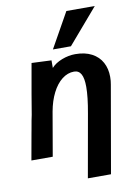

<svg xmlns="http://www.w3.org/2000/svg" viewBox="-103 -882 806 1108"><g transform="rotate(-10 300.0 -328.0)"><path d="M402.5 -363.5Q402.5 -414 389.2 -438.2Q376 -462.5 348 -462.5Q310.5 -462.5 277.5 -436.8Q244.5 -411 221 -364.5Q197.5 -318 186.5 -257.5L142 0H17L45 -156L48.5 -174.5Q59.5 -238.5 64.5 -259Q79 -349.5 115.5 -554L231.5 -549V-504.5Q254 -530 293.5 -545.2Q333 -560.5 372.5 -560.5Q429 -560.5 468.8 -539.5Q508.5 -518.5 528.5 -481.5Q548.5 -444.5 548.5 -396.5Q548.5 -372.5 544.5 -352L455.5 158H320L385.5 -211Q402.5 -305 402.5 -363.5ZM250.5 -609.5 365.5 -814.5H532L356 -609.5Z"/></g></svg>

Font: JuliaMono ExtraBoldItalic
Style: Regular
Weight: 800
Italic angle: -9°
Monospace: yes
Designer: cormullion
Foundry: corm
Version: Version 0.049; ttfautohint (v1.8.4)